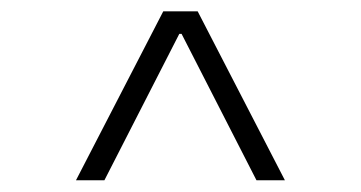

<svg xmlns="http://www.w3.org/2000/svg" viewBox="-20 -713 626 333"><path d="M111.8 -400.4 263.2 -693.4H322.8L474.1 -400.4H424.8L294.9 -654.3H291L161.1 -400.4Z"/></svg>

Font: Cascadia Mono NF ExtraLight
Style: Regular
Weight: 200
Monospace: yes
Designer: Aaron Bell
Foundry: Saja Typeworks
Version: Version 2404.023; ttfautohint (v1.8.4)